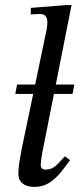

<svg xmlns="http://www.w3.org/2000/svg" viewBox="-20 -725 324 754"><path d="M115 9Q85 9 68.5 -4.5Q52 -18 52 -44Q52 -64 57 -94.5Q62 -125 66 -144L163 -608Q163 -608 164.5 -618Q166 -628 166 -640Q166 -650 160.5 -660Q155 -670 135 -670Q122 -670 111.5 -669Q101 -668 101 -668V-694L239 -705H261L145 -120Q143 -108 141.5 -95.5Q140 -83 140 -78Q140 -68 145 -63.5Q150 -59 159 -59Q185 -59 204 -78.5Q223 -98 235 -111L255 -96Q238 -72 218 -47.5Q198 -23 173 -7Q148 9 115 9ZM265 -356H40L47 -393H272Z"/></svg>

Font: STIX Two Text
Style: Italic
Weight: 400
Italic angle: -12°
Designer: Ross Mills, John Hudson & Paul Hanslow, Tiro Typeworks Ltd; with prior portions MicroPress Inc. and Coen Hoffman, Elsevi
Foundry: Tiro Typeworks Ltd
Version: Version 2.13 b171